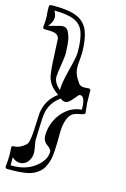

<svg xmlns="http://www.w3.org/2000/svg" viewBox="-142 -882 714 1090"><g transform="rotate(15 215.0 -336.5)"><path d="M18 145Q4 145 5 133Q7 115 8 99Q9 83 9 68Q9 56 8.5 45Q8 34 7 24V21Q7 11 19 11Q57 11 91 -23Q103 -35 107 -108Q108 -134 109.5 -159.5Q111 -185 112 -210Q123 -290 187 -336Q153 -360 137.5 -383Q122 -406 117 -435Q112 -464 110 -504L103 -645Q96 -670 67 -674Q62 -675 50 -675.5Q38 -676 18 -676Q5 -676 6 -688Q9 -714 9 -729Q9 -744 9 -748Q9 -751 7.5 -765.5Q6 -780 6 -806Q6 -818 18 -818H43Q126 -818 172.5 -797Q219 -776 238 -728Q257 -680 257 -598Q257 -597 256 -583.5Q255 -570 253 -542Q252 -536 252 -530Q252 -524 252 -519Q252 -494 260 -474Q268 -454 287 -428Q297 -415 320 -415Q324 -415 332.5 -416Q341 -417 344 -417Q357 -417 357 -407L358 -336L364 -278Q365 -268 336 -263Q317 -260 303.5 -254.5Q290 -249 281 -238Q268 -222 260.5 -193.5Q253 -165 253 -124Q253 -9 244 27Q231 80 201 105.5Q171 131 130.5 138Q90 145 43 145ZM190 -365Q189 -383 194 -413.5Q199 -444 210 -487Q232 -571 232 -598Q232 -674 216.5 -716Q201 -758 160.5 -775.5Q120 -793 43 -793Q55 -774 55 -754Q55 -728 31 -701Q36 -701 53.5 -706Q71 -711 89 -715.5Q107 -720 112 -720Q136 -720 146.5 -698.5Q157 -677 161 -658Q163 -648 165 -628.5Q167 -609 168 -581Q169 -558 160 -505Q151 -453 151 -434Q151 -398 190 -365ZM30 120H43Q122 120 177 76Q227 35 227 -12Q227 -26 202 -44Q176 -62 176 -95Q176 -142 196.5 -185Q217 -228 254 -257Q291 -286 339 -290Q339 -374 305 -367Q300 -366 277 -337Q254 -308 236 -308Q221 -308 207 -320Q146 -277 137 -206Q135 -189 133.5 -151Q132 -113 130 -55Q130 -50 132.5 -36Q135 -22 137.5 -6.5Q140 9 140 20Q140 47 122.5 70Q105 93 76 93Q53 93 30 73Z"/></g></svg>

Font: Moo Lah Lah
Style: Regular
Weight: 400
Designer: Robert E. Leuschke
Foundry: Robert E. Leuschke
Version: Version 1.010; ttfautohint (v1.8.3)